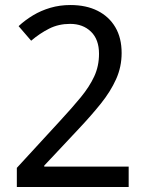

<svg xmlns="http://www.w3.org/2000/svg" viewBox="-20 -744 591 764"><path d="M47 -76 218 -262Q267 -315 301.5 -357Q336 -399 355 -440Q374 -481 374 -530Q374 -587 342 -618Q310 -649 259 -649Q213 -649 175.5 -630Q138 -611 104 -582L54 -640Q80 -664 111.5 -683Q143 -702 180.5 -713Q218 -724 260 -724Q323 -724 368.5 -701Q414 -678 439 -635.5Q464 -593 464 -533Q464 -478 442 -429Q420 -380 381.5 -332Q343 -284 293 -231L156 -85V-81H492V0H47Z"/></svg>

Font: umalayalam85
Style: Book
Weight: 400
Designer: Jelle Bosma - Monotype Design Team
Foundry: Monotype Imaging Inc.
Version: Version 2.003